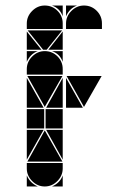

<svg xmlns="http://www.w3.org/2000/svg" viewBox="-20 -677 466 695"><path d="M284 -657Q311 -657 330 -638Q349 -619 349 -592V-572H219V-592Q219 -618 238.5 -637.5Q258 -657 284 -657ZM142 -492Q169 -492 188 -473Q207 -454 207 -427V-407H77V-427Q77 -453 96.5 -472.5Q116 -492 142 -492ZM142 -657Q169 -657 188 -638Q207 -619 207 -592V-572H77V-592Q77 -618 96.5 -637.5Q116 -657 142 -657ZM142 -2Q116 -2 96.5 -21.5Q77 -41 77 -67V-87H207V-67Q207 -41 187.5 -21.5Q168 -2 142 -2ZM79 -92 142 -205 206 -92ZM348 -402 284 -290 221 -402ZM206 -402 142 -290 79 -402ZM205 -567 149 -497H136L80 -567ZM140 -212H77V-282H140ZM207 -212H145V-282H207ZM77 -287V-395L138 -287ZM219 -287V-395L280 -287ZM77 -207H138L77 -99ZM207 -287H147L207 -395ZM207 -207V-99L147 -207ZM77 -497V-563L130 -497ZM207 -497H155L207 -563ZM77 -42Q89 -14 117 -2H77ZM77 -492H117Q103 -487 93 -477Q83 -467 77 -453ZM168 -2Q182 -8 192 -18Q202 -28 207 -42V-2ZM219 -657H259Q245 -652 235 -642Q225 -632 219 -618ZM207 -492V-453Q197 -482 168 -492ZM207 -657V-618Q197 -647 168 -657Z"/></svg>

Font: CAT DyFa
Style: Regular
Weight: 400
Designer: Peter Wiegel
Foundry: Peter Wiegel
Version: Version 1.001; ttfautohint (v1.3)